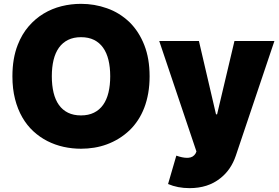

<svg xmlns="http://www.w3.org/2000/svg" viewBox="-20 -757 1441 990"><path d="M397.7 9.9Q351.9 9.9 307.9 0.2Q263.8 -9.6 224.6 -29.5Q185.4 -49.4 152.2 -79.9Q119 -110.4 95 -152Q71 -193.5 57.5 -246.3Q44 -299 44 -363.6Q44 -456 71.4 -525.6Q93 -581 127.5 -620.9Q161.9 -660.9 204.9 -686.8Q247.9 -712.7 297.1 -725Q346.2 -737.2 397.7 -737.2Q467.3 -737.2 531.2 -714.5Q596.6 -691.8 648.8 -641.7Q696.7 -594.1 724.1 -524.5Q751.4 -454.9 751.4 -363.6Q751.4 -317.1 744.3 -276.6Q737.2 -236.2 723.9 -201.5Q710.6 -166.9 691.6 -138Q672.6 -109 648.8 -85.9Q622.2 -60.7 592.7 -42.6Q563.2 -24.5 531.4 -12.8Q499.6 -1.1 465.9 4.4Q432.2 9.9 397.7 9.9ZM957.4 213.1Q896 213.1 846.6 191.8L889.2 45.5Q921.2 56.8 943.9 56.8L951.3 56.5Q976.2 55 988.6 34.1L992.9 24.1L801.1 -545.5H1005.7L1093.8 -167.6H1099.4L1188.9 -545.5H1394.9L1196 45.5Q1171.2 119.3 1115.4 162.6Q1052.2 213.1 957.4 213.1ZM397.7 -161.9Q436.1 -161.9 464.5 -176Q492.9 -190 511.5 -216.1Q530.2 -242.2 539.2 -279.5Q548.3 -316.8 548.3 -363.6Q548.3 -410.5 539.2 -447.8Q530.2 -485.1 511.5 -511.2Q492.9 -537.3 464.7 -551.3Q436.4 -565.3 397.7 -565.3Q359.4 -565.3 331 -551.3Q302.6 -537.3 283.9 -511.2Q265.3 -485.1 256.2 -447.8Q247.2 -410.5 247.2 -363.6Q247.2 -316.8 256.2 -279.3Q265.3 -241.8 283.9 -215.7Q302.6 -189.6 330.8 -175.8Q359 -161.9 397.7 -161.9Z"/></svg>

Font: Linik Sans Black
Style: Regular
Weight: 900
Designer: Fonts by Rasmus Andersson / Changes by Cristiano Sobral with parts from Marc Monis
Foundry: rsms
Version: Version 3.020; ttfautohint (v1.6)